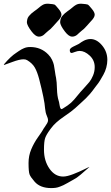

<svg xmlns="http://www.w3.org/2000/svg" viewBox="-26 -1003 584 1009"><path d="M450.2 -889.6Q443.4 -882.8 429.2 -866.2Q415 -849.6 402.3 -840.8Q397.5 -836.9 390.6 -830.6Q383.8 -824.2 379.4 -820.3Q375 -816.4 368.2 -813.5Q361.3 -810.5 353.5 -810.5H351.6Q335 -811.5 315.4 -836.9Q290 -870.1 290 -886.7Q290 -888.7 290.5 -890.6Q291 -892.6 291 -894.5Q292 -903.3 295.4 -910.2Q298.8 -917 305.2 -923.3Q311.5 -929.7 314.9 -933.1Q318.4 -936.5 328.6 -943.8Q338.9 -951.2 342.8 -954.1Q345.7 -956.1 353 -962.4Q360.4 -968.8 363.8 -971.2Q367.2 -973.6 373 -977.1Q378.9 -980.5 384.8 -981.9Q390.6 -983.4 397.5 -983.4H402.3Q429.7 -981.4 435.1 -979Q440.4 -976.6 456.1 -957Q471.7 -938.5 471.7 -925.8Q471.7 -911.1 450.2 -889.6ZM275.4 -889.6Q268.6 -882.8 254.4 -866.2Q240.2 -849.6 227.5 -840.8Q222.7 -836.9 215.8 -830.6Q209 -824.2 204.6 -820.3Q200.2 -816.4 193.4 -813.5Q186.5 -810.5 178.7 -810.5H176.8Q160.2 -811.5 140.6 -836.9Q115.2 -870.1 115.2 -886.7Q115.2 -888.7 115.7 -890.6Q116.2 -892.6 116.2 -894.5Q117.2 -903.3 120.6 -910.2Q124 -917 130.4 -923.3Q136.7 -929.7 140.1 -933.1Q143.6 -936.5 153.8 -943.8Q164.1 -951.2 168 -954.1Q170.9 -956.1 178.2 -962.4Q185.5 -968.8 189 -971.2Q192.4 -973.6 198.2 -977.1Q204.1 -980.5 210 -981.9Q215.8 -983.4 222.7 -983.4H227.5Q254.9 -981.4 260.3 -979Q265.6 -976.6 281.2 -957Q296.9 -938.5 296.9 -925.8Q296.9 -911.1 275.4 -889.6ZM444.3 -126Q444.3 -125 434.6 -117.2Q417 -102.5 397.5 -85Q377 -67.4 359.4 -58.6Q353.5 -55.7 350.6 -53.7Q345.7 -50.8 329.1 -41.5Q312.5 -32.2 307.1 -29.8Q301.8 -27.3 289.6 -22.5Q277.3 -17.6 266.6 -16.1Q255.9 -14.6 243.2 -14.6Q185.5 -14.6 156.2 -47.9Q134.8 -72.3 129.4 -86.4Q124 -100.6 124 -146.5Q124 -184.6 138.2 -218.3Q152.3 -252 173.8 -282.2Q195.3 -312.5 198.2 -318.4Q202.1 -326.2 210 -336.9Q217.8 -347.7 222.2 -356Q226.6 -364.3 226.6 -372.1Q226.6 -379.9 219.7 -395.5Q212.9 -411.1 210.9 -433.6Q208 -478.5 179.7 -587.9Q169.9 -625 157.2 -647.5Q144.5 -669.9 117.2 -686.5Q109.4 -691.4 97.7 -691.4Q76.2 -691.4 37.6 -676.8Q-1 -662.1 -2.9 -662.1Q-5.9 -662.1 -5.9 -664.1Q30.3 -707 59.6 -725.6Q63.5 -728.5 73.2 -734.9Q83 -741.2 87.4 -743.7Q91.8 -746.1 99.6 -749.5Q107.4 -752.9 115.2 -754.4Q123 -755.9 132.8 -755.9Q189.5 -755.9 227.5 -716.8Q240.2 -704.1 247.6 -688.5Q254.9 -672.9 257.3 -661.1Q259.8 -649.4 262.7 -627.9Q265.6 -606.4 268.6 -593.8Q272.5 -573.2 273.4 -535.6Q274.4 -498 282.2 -473.6Q284.2 -468.8 286.1 -456.1Q288.1 -443.4 290.5 -436.5Q293 -429.7 297.9 -429.7Q298.8 -429.7 302.7 -431.6Q332 -449.2 347.2 -462.9Q362.3 -476.6 383.8 -503.9Q394.5 -517.6 414.1 -538.6Q433.6 -559.6 443.8 -572.3Q454.1 -585 462.9 -606Q471.7 -627 471.7 -650.4Q471.7 -686.5 445.3 -710.9Q418.9 -735.4 392.6 -735.4Q381.8 -735.4 367.7 -730Q353.5 -724.6 350.6 -724.6Q340.8 -724.6 340.8 -739.3Q340.8 -746.1 348.1 -751.5Q355.5 -756.8 368.7 -762.7Q381.8 -768.6 386.7 -771.5Q387.7 -771.5 392.1 -774.9Q396.5 -778.3 401.9 -781.7Q407.2 -785.2 414.6 -789.1Q421.9 -793 431.2 -795.4Q440.4 -797.9 449.2 -797.9Q482.4 -797.9 510.3 -764.6Q538.1 -731.4 538.1 -688.5Q538.1 -668.9 532.7 -648.4Q527.3 -627.9 517.1 -609.9Q506.8 -591.8 499.5 -579.6Q492.2 -567.4 481.4 -554.2Q470.7 -541 470.7 -540Q459 -523.4 445.8 -508.3Q432.6 -493.2 424.3 -485.4Q416 -477.5 397 -460Q377.9 -442.4 369.1 -434.6Q353.5 -419.9 309.1 -389.6Q264.6 -359.4 243.2 -330.1Q241.2 -327.1 237.3 -322.3Q217.8 -295.9 211.4 -277.8Q205.1 -259.8 205.1 -215.8Q205.1 -158.2 233.9 -116.7Q262.7 -75.2 305.7 -75.2Q326.2 -75.2 358.9 -87.9Q391.6 -100.6 417 -113.3Q442.4 -126 444.3 -126Z"/></svg>

Font: Isabella
Style: Medium
Weight: 500
Designer: John Stracke
Version: Version 001.202